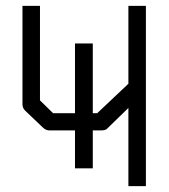

<svg xmlns="http://www.w3.org/2000/svg" viewBox="-20 -686 580 658"><path d="M237 -537H298V-298H313L420 -399V-666H480V-48H420V-316L346 -244Q340 -239 325 -239H298V-109H237V-239H150Q138.5 -239 129 -247L66 -307Q57 -316 57 -329V-666H117V-342L162 -298H237Z"/></svg>

Font: 3270 Nerd Font
Style: Regular
Weight: 400
Monospace: yes
Version: Version 3.0.1;Nerd Fonts 3.3.0